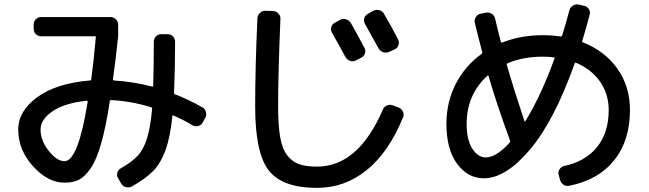

<svg xmlns="http://www.w3.org/2000/svg" viewBox="-20 -825 3040 899"><path d="M386.7 -353.5Q284.2 -342.8 227.1 -304.7Q169.9 -266.6 169.9 -217.8Q169.9 -167 208 -118.7Q246.1 -70.3 282.2 -70.3Q345.7 -70.3 390.6 -348.6Q390.6 -353.5 386.7 -353.5ZM282.2 30.3Q204.1 30.3 134.8 -46.4Q65.4 -123 65.4 -217.8Q65.4 -305.7 155.3 -370.6Q245.1 -435.5 401.4 -448.2Q407.2 -448.2 407.2 -454.1Q418 -530.3 428.7 -650.4Q428.7 -655.3 424.8 -655.3H172.9Q158.2 -655.3 147.9 -665Q137.7 -674.8 137.7 -690.4V-710Q137.7 -724.6 147.9 -734.9Q158.2 -745.1 172.9 -745.1H497.1Q511.7 -745.1 522.5 -734.9Q533.2 -724.6 533.2 -710V-655.3Q522.5 -549.8 508.8 -454.1Q508.8 -448.2 513.7 -448.2Q604.5 -442.4 691.4 -419.9Q697.3 -418 697.3 -423.8Q700.2 -510.7 700.2 -628.9Q700.2 -643.6 710 -654.3Q719.7 -665 735.4 -665H764.6Q779.3 -665 789.6 -654.8Q799.8 -644.5 799.8 -629.9Q799.8 -502 794.9 -389.6Q794.9 -384.8 798.8 -383.8Q862.3 -359.4 927.7 -322.3Q940.4 -315.4 944.3 -300.8Q948.2 -286.1 941.4 -273.4L928.7 -251Q921.9 -238.3 908.2 -234.9Q894.5 -231.4 881.8 -238.3Q835.9 -265.6 792 -284.2Q787.1 -286.1 787.1 -281.2Q777.3 -182.6 754.4 -120.6Q731.4 -58.6 696.3 -23.4Q661.1 11.7 597.7 47.9Q585 54.7 570.3 51.3Q555.7 47.9 547.9 35.2L533.2 9.8Q525.4 -2 529.3 -16.1Q533.2 -30.3 545.9 -37.1Q595.7 -65.4 623 -93.8Q650.4 -122.1 667.5 -174.8Q684.6 -227.5 692.4 -317.4Q692.4 -321.3 686.5 -323.2Q593.8 -351.6 500 -356.4Q494.1 -356.4 494.1 -350.6Q475.6 -229.5 453.6 -152.8Q431.6 -76.2 404.3 -36.6Q377 2.9 349.6 16.6Q322.3 30.3 282.2 30.3Z M1623 -716.8Q1645.5 -678.7 1686.5 -600.6Q1693.4 -587.9 1688.5 -574.2Q1683.6 -560.5 1670.9 -554.7L1646.5 -542Q1632.8 -535.2 1619.1 -540Q1605.5 -544.9 1597.7 -557.6Q1568.4 -612.3 1534.2 -671.9Q1527.3 -684.6 1531.2 -698.2Q1535.2 -711.9 1547.9 -718.8L1573.2 -732.4Q1586.9 -739.3 1601.1 -734.4Q1615.2 -729.5 1623 -716.8ZM1801.8 -582Q1788.1 -576.2 1774.4 -580.6Q1760.7 -585 1752.9 -597.7Q1708 -679.7 1688.5 -713.9Q1681.6 -726.6 1685.5 -739.7Q1689.5 -752.9 1702.1 -759.8L1727.5 -774.4Q1740.2 -781.2 1755.9 -777.3Q1771.5 -773.4 1778.3 -759.8Q1810.5 -706.1 1843.8 -640.6Q1850.6 -627.9 1845.7 -613.8Q1840.8 -599.6 1828.1 -593.8ZM1464.8 54.7Q1301.8 54.7 1238.3 -26.9Q1174.8 -108.4 1174.8 -325.2Q1174.8 -515.6 1185.5 -741.2Q1186.5 -754.9 1197.8 -765.1Q1209 -775.4 1222.7 -774.4L1259.8 -773.4Q1273.4 -772.5 1283.7 -761.7Q1293.9 -751 1293 -737.3Q1282.2 -480.5 1282.2 -325.2Q1282.2 -237.3 1292 -182.1Q1301.8 -127 1325.7 -96.7Q1349.6 -66.4 1381.8 -55.7Q1414.1 -44.9 1464.8 -44.9Q1657.2 -44.9 1772.5 -311.5Q1778.3 -325.2 1791.5 -331.1Q1804.7 -336.9 1818.4 -332L1846.7 -321.3Q1860.4 -316.4 1866.7 -302.2Q1873 -288.1 1867.2 -275.4Q1799.8 -111.3 1696.8 -28.3Q1593.8 54.7 1464.8 54.7Z M2263.7 -471.7Q2165 -382.8 2165 -245.1Q2165 -169.9 2191.4 -128.9Q2217.8 -87.9 2254.9 -87.9Q2303.7 -87.9 2367.2 -158.2Q2370.1 -161.1 2368.2 -167Q2303.7 -342.8 2267.6 -468.8Q2265.6 -472.7 2263.7 -471.7ZM2519.5 -559.6Q2430.7 -559.6 2357.4 -529.3Q2352.5 -526.4 2352.5 -523.4Q2384.8 -410.2 2435.5 -257.8Q2436.5 -254.9 2439.5 -256.8Q2515.6 -381.8 2576.2 -550.8Q2578.1 -556.6 2573.2 -556.6Q2547.9 -559.6 2519.5 -559.6ZM2245.1 9.8Q2170.9 9.8 2120.6 -57.6Q2070.3 -125 2070.3 -245.1Q2070.3 -346.7 2113.8 -431.6Q2157.2 -516.6 2235.4 -573.2Q2239.3 -577.1 2238.3 -580.1Q2213.9 -671.9 2203.1 -718.8Q2200.2 -732.4 2208 -745.1Q2215.8 -757.8 2230.5 -760.7L2254.9 -765.6Q2268.6 -768.6 2281.7 -760.7Q2294.9 -752.9 2297.9 -739.3Q2315.4 -665 2325.2 -628.9Q2327.1 -624 2332 -626Q2418.9 -660.2 2519.5 -660.2Q2563.5 -660.2 2605.5 -654.3Q2610.4 -654.3 2612.3 -659.2Q2628.9 -711.9 2646.5 -778.3Q2650.4 -792 2663.1 -799.3Q2675.8 -806.6 2690.4 -803.7L2714.8 -797.9Q2728.5 -794.9 2736.8 -783.2Q2745.1 -771.5 2741.2 -756.8Q2725.6 -696.3 2706.1 -632.8Q2704.1 -627.9 2709 -627Q2812.5 -585.9 2871.1 -502.9Q2929.7 -419.9 2929.7 -309.6Q2929.7 -166 2855 -73.7Q2780.3 18.6 2644.5 44.9Q2629.9 47.9 2618.2 39.6Q2606.4 31.2 2601.6 15.6L2595.7 -7.8Q2591.8 -20.5 2600.1 -32.7Q2608.4 -44.9 2622.1 -47.9Q2721.7 -69.3 2775.9 -136.7Q2830.1 -204.1 2830.1 -309.6Q2830.1 -384.8 2789.6 -442.9Q2749 -501 2676.8 -531.2Q2672.9 -533.2 2670.9 -528.3Q2575.2 -258.8 2461.4 -124.5Q2347.7 9.8 2245.1 9.8Z"/></svg>

Font: Rounded-L Mgen+ 1m medium
Style: Regular
Weight: 500
Designer: [Source Han Sans]
Ryoko NISHIZUKA  (kana & ideographs); Paul D. Hunt (Latin, Greek & Cyrillic); Wenlong ZHANG  (bopomofo
Version: Version 1.059.20150602